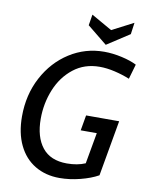

<svg xmlns="http://www.w3.org/2000/svg" viewBox="-98 -974 817 1058"><g transform="rotate(10 310.5 -445.0)"><path d="M47 -285Q47 -406 99 -504Q151 -602 239 -658Q327 -714 432 -714Q480 -714 531 -702.5Q582 -691 615 -674L591 -591Q552 -607 507 -617.5Q462 -628 422 -628Q337 -628 275.5 -579.5Q214 -531 182.5 -453.5Q151 -376 151 -290Q151 -188 197 -130Q243 -72 335 -72Q394 -72 438 -91L469 -265H379L394 -351H579L524 -39Q483 -16 424 -1Q365 14 309 14Q231 14 171.5 -21.5Q112 -57 79.5 -124.5Q47 -192 47 -285ZM322 -843 332 -904 448 -838 568 -900 559 -835 433 -753Z"/></g></svg>

Font: Cabin
Style: Italic
Weight: 400
Italic angle: -7°
Designer: Pablo Impallari
Foundry: Pablo Impallari. http://www.impallari.com Igino Marini. http://www.ikern.com
Version: Version 2.200